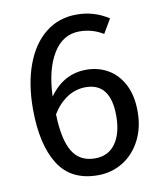

<svg xmlns="http://www.w3.org/2000/svg" viewBox="-79 -743 691 819"><g transform="rotate(-10 266.5 -333.5)"><path d="M493 -227Q493 -156 464.5 -101.5Q436 -47 387.5 -17.5Q339 12 280 12Q163 12 109 -74.5Q55 -161 55 -314Q55 -423 85.5 -505.5Q116 -588 173 -633.5Q230 -679 308 -679Q384 -679 446 -638L410 -577Q363 -606 307 -606Q235 -606 193 -537Q151 -468 147 -352Q209 -440 308 -440Q359 -440 401 -416Q443 -392 468 -344Q493 -296 493 -227ZM400 -224Q400 -367 292 -367Q248 -367 211 -342.5Q174 -318 148 -275Q151 -165 182.5 -113Q214 -61 280 -61Q338 -61 369 -105Q400 -149 400 -224Z"/></g></svg>

Font: Fira GO
Style: Regular
Weight: 400
Designer: Carrois Corporate
Foundry: Carrois Corporate GbR
Version: Version 0.300